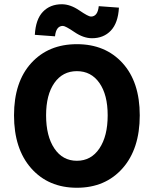

<svg xmlns="http://www.w3.org/2000/svg" viewBox="-20 -872 724 904"><path d="M46 -329Q46 -486 127 -575Q208 -664 342 -664Q476 -664 557 -575Q638 -486 638 -329Q638 -171 557 -79.5Q476 12 342 12Q208 12 127 -79.5Q46 -171 46 -329ZM487 -329Q487 -426 448 -481.5Q409 -537 342 -537Q275 -537 236 -481.5Q197 -426 197 -329Q197 -231 236 -173Q275 -115 342 -115Q409 -115 448 -173Q487 -231 487 -329ZM413 -692Q373 -692 330.5 -721Q288 -750 276 -750Q244 -750 239 -701L144 -708Q148 -781 182 -816.5Q216 -852 271 -852Q311 -852 353.5 -823Q396 -794 408 -794Q440 -794 445 -843L540 -836Q536 -764 502 -728Q468 -692 413 -692Z"/></svg>

Font: Toshiba Sans
Style: Bold
Weight: 700
Designer: Paul D. Hunt
Foundry: Toshiba Corporation
Version: Version 2.020;PS 2.0;hotconv 1.0.86;makeotf.lib2.5.63406